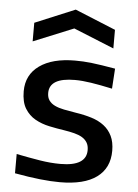

<svg xmlns="http://www.w3.org/2000/svg" viewBox="-55 -830 635 884"><g transform="rotate(5 262.0 -388.0)"><path d="M74 -710 259 -787 447 -710V-624L260 -700L74 -624ZM255 11Q214 11 163 5.5Q112 0 46 -12V-101Q106 -89 155.5 -81Q205 -73 250 -73Q370 -73 370 -147Q370 -168 361.5 -182Q353 -196 338 -205Q323 -214 301.5 -219.5Q280 -225 254 -229Q220 -234 184.5 -241.5Q149 -249 119.5 -265.5Q90 -282 71.5 -312Q53 -342 53 -392Q53 -468 112.5 -510.5Q172 -553 277 -553Q296 -553 314.5 -552Q333 -551 354.5 -548.5Q376 -546 402 -542Q428 -538 463 -532L457 -439Q401 -451 359 -457.5Q317 -464 284 -464Q166 -464 166 -394Q166 -373 175.5 -359.5Q185 -346 202.5 -337.5Q220 -329 245 -324Q270 -319 301 -314Q341 -308 374.5 -297.5Q408 -287 432 -268.5Q456 -250 469.5 -222Q483 -194 483 -154Q483 -74 425 -31.5Q367 11 255 11Z"/></g></svg>

Font: Encode Sans Wide
Style: Medium
Weight: 500
Designer: Pablo Impallari, Andres Torresi
Foundry: Pablo Impallari, Andres Torresi
Version: Version 1.000; ttfautohint (v1.00) -l 8 -r 50 -G 200 -x 14 -